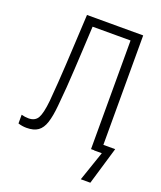

<svg xmlns="http://www.w3.org/2000/svg" viewBox="-161 -815 921 1098"><g transform="rotate(20 300.0 -266.5)"><path d="M71 11Q45 11 20 3V-50Q42 -44 63 -44Q103 -44 119.5 -73Q136 -102 144 -180Q149 -241 153 -295Q157 -349 160 -408Q163 -467 167 -540.5Q171 -614 176 -714H518V-48H590L522 181H464L526 0H479V-1H460V-662H229Q225 -580 221.5 -516Q218 -452 215 -396Q212 -340 208 -285.5Q204 -231 198 -170Q192 -105 179 -65Q166 -25 140.5 -7Q115 11 71 11Z"/></g></svg>

Font: Noto Sans Mono Light
Style: Regular
Weight: 300
Designer: Monotype Design Team
Foundry: Monotype Imaging Inc.
Version: Version 2.014; ttfautohint (v1.8.4.7-5d5b)